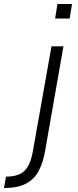

<svg xmlns="http://www.w3.org/2000/svg" viewBox="-120 -719 391 962"><path d="M229 -626H156L168 -699H241ZM-100 223 -90 166Q-53 166 -26 155.5Q1 145 18.5 117Q36 89 45 37L138 -487H198L106 37Q96 95 74 137Q52 179 10.5 201Q-31 223 -100 223Z"/></svg>

Font: Inria Sans Light
Style: Italic
Weight: 300
Italic angle: -10°
Designer: Black Foundry Team
Foundry: Black Foundry
Version: Version 1.2; ttfautohint (v1.8.3)